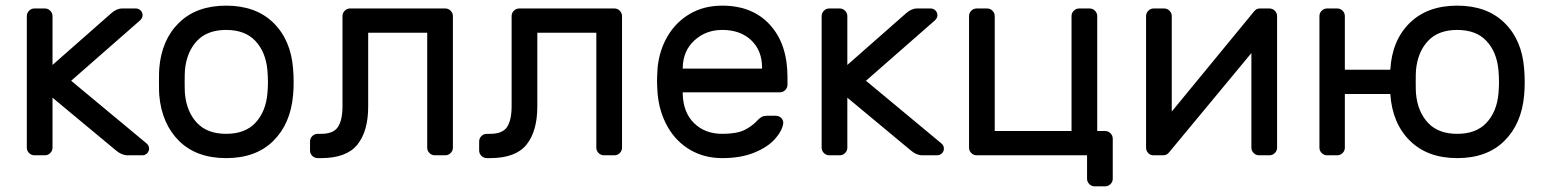

<svg xmlns="http://www.w3.org/2000/svg" viewBox="-20 -550 5469 680"><path d="M374 -503Q393 -520 413 -520H461Q471 -520 478 -513Q485 -506 485 -496Q485 -485 474 -476L232 -264L498 -43Q508 -35 508 -24Q508 -14 501 -7Q494 0 484 0H432Q411 0 391 -17L166 -204V-27Q166 -16 158 -8Q150 0 139 0H102Q91 0 83 -8Q75 -16 75 -27V-493Q75 -504 83 -512Q91 -520 102 -520H139Q150 -520 158 -512Q166 -504 166 -493V-320Z M1020 -259Q1020 -235 1018 -213Q1009 -111 947.5 -50.5Q886 10 781 10Q676 10 614.5 -50.5Q553 -111 544 -213Q543 -224 543 -259Q543 -296 544 -307Q552 -409 614 -469.5Q676 -530 781 -530Q886 -530 948 -469.5Q1010 -409 1018 -307Q1020 -285 1020 -259ZM781 -444Q714 -444 677.5 -405Q641 -366 635 -302Q634 -290 634 -259Q634 -229 635 -218Q641 -154 677.5 -115Q714 -76 781 -76Q848 -76 884.5 -115Q921 -154 927 -218Q929 -240 929 -259Q929 -278 927 -302Q921 -366 884.5 -405Q848 -444 781 -444Z M1557 -520Q1568 -520 1576 -512Q1584 -504 1584 -493V-27Q1584 -16 1576 -8Q1568 0 1557 0H1520Q1509 0 1501 -8Q1493 -16 1493 -27V-434H1284V-173Q1284 -85 1245.5 -37.5Q1207 10 1117 10H1105Q1094 10 1086 2Q1078 -6 1078 -17V-49Q1078 -60 1086 -68Q1094 -76 1105 -76H1117Q1161 -76 1177 -100.5Q1193 -125 1193 -174V-493Q1193 -504 1201 -512Q1209 -520 1220 -520Z M2156 -520Q2167 -520 2175 -512Q2183 -504 2183 -493V-27Q2183 -16 2175 -8Q2167 0 2156 0H2119Q2108 0 2100 -8Q2092 -16 2092 -27V-434H1883V-173Q1883 -85 1844.5 -37.5Q1806 10 1716 10H1704Q1693 10 1685 2Q1677 -6 1677 -17V-49Q1677 -60 1685 -68Q1693 -76 1704 -76H1716Q1760 -76 1776 -100.5Q1792 -125 1792 -174V-493Q1792 -504 1800 -512Q1808 -520 1819 -520Z M2769 -277V-250Q2769 -239 2761 -231Q2753 -223 2742 -223H2398V-217Q2400 -151 2438.5 -113.5Q2477 -76 2538 -76Q2588 -76 2615.5 -89Q2643 -102 2665 -126Q2673 -134 2679.5 -137Q2686 -140 2697 -140H2727Q2739 -140 2747 -132Q2755 -124 2754 -113Q2750 -86 2724.5 -57.5Q2699 -29 2651.5 -9.5Q2604 10 2538 10Q2474 10 2424 -19.5Q2374 -49 2344.5 -101Q2315 -153 2309 -218Q2307 -248 2307 -264Q2307 -280 2309 -310Q2315 -372 2344.5 -422Q2374 -472 2423.5 -501Q2473 -530 2538 -530Q2645 -530 2707 -462Q2769 -394 2769 -277ZM2679 -307V-310Q2679 -371 2640.5 -407.5Q2602 -444 2538 -444Q2480 -444 2439.5 -407Q2399 -370 2398 -310V-307Z M3189 -503Q3208 -520 3228 -520H3276Q3286 -520 3293 -513Q3300 -506 3300 -496Q3300 -485 3289 -476L3047 -264L3313 -43Q3323 -35 3323 -24Q3323 -14 3316 -7Q3309 0 3299 0H3247Q3226 0 3206 -17L2981 -204V-27Q2981 -16 2973 -8Q2965 0 2954 0H2917Q2906 0 2898 -8Q2890 -16 2890 -27V-493Q2890 -504 2898 -512Q2906 -520 2917 -520H2954Q2965 -520 2973 -512Q2981 -504 2981 -493V-320Z M3775 -493Q3775 -504 3783 -512Q3791 -520 3802 -520H3839Q3850 -520 3858 -512Q3866 -504 3866 -493V-86H3894Q3905 -86 3913 -78Q3921 -70 3921 -59V83Q3921 94 3913 102Q3905 110 3894 110H3857Q3846 110 3838 102Q3830 94 3830 83V0H3439Q3428 0 3420 -8Q3412 -16 3412 -27V-493Q3412 -504 3420 -512Q3428 -520 3439 -520H3476Q3487 -520 3495 -512Q3503 -504 3503 -493V-86H3775Z M4412 -27V-362L4121 -11Q4113 0 4099 0H4065Q4054 0 4046.5 -8Q4039 -16 4039 -27V-493Q4039 -504 4047 -512Q4055 -520 4066 -520H4103Q4114 -520 4122 -512Q4130 -504 4130 -493V-155L4421 -509Q4426 -515 4430.5 -517.5Q4435 -520 4443 -520H4476Q4487 -520 4495 -512Q4503 -504 4503 -493V-27Q4503 -16 4495 -8Q4487 0 4476 0H4439Q4428 0 4420 -8Q4412 -16 4412 -27Z M4680 0Q4669 0 4661 -8Q4653 -16 4653 -27V-493Q4653 -504 4661 -512Q4669 -520 4680 -520H4716Q4727 -520 4735 -512Q4743 -504 4743 -493V-303H4904Q4910 -407 4972.5 -468.5Q5035 -530 5141 -530Q5246 -530 5308 -469.5Q5370 -409 5378 -307Q5380 -285 5380 -259Q5380 -235 5378 -213Q5369 -111 5307.5 -50.5Q5246 10 5141 10Q5036 10 4973.5 -51.5Q4911 -113 4904 -217H4743V-27Q4743 -16 4735 -8Q4727 0 4716 0ZM5141 -444Q5074 -444 5037.5 -405Q5001 -366 4995 -302Q4994 -290 4994 -259Q4994 -229 4995 -218Q5001 -154 5037.5 -115Q5074 -76 5141 -76Q5208 -76 5244.5 -115Q5281 -154 5287 -218Q5289 -240 5289 -259Q5289 -278 5287 -302Q5281 -366 5244.5 -405Q5208 -444 5141 -444Z"/></svg>

Font: Rubik
Style: Regular
Weight: 400
Designer: Hubert & Fischer
Foundry: Hubert & Fischer
Version: Version 1.100